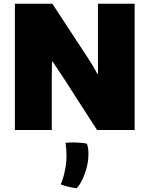

<svg xmlns="http://www.w3.org/2000/svg" viewBox="-20 -663 801 1031"><path d="M258 -239V35H60V-643H261L440 -370Q481 -309 502 -267H506V-382V-643H703V35H501L317 -251L263 -332H259ZM370 102Q393 102 416 104Q439 106 447 109Q455 133 455 164Q455 218 434 273Q418 319 392 348Q340 341 306 327Q321 293 328 255Q337 218 337 175Q337 136 332 104Q351 102 370 102Z"/></svg>

Font: Lalezar
Style: Regular
Weight: 400
Designer: Borna Izadpanah
Foundry: Borna Izadpanah
Version: Version 1.003;November 28, 2018;FontCreator 11.5.0.2421 64-b